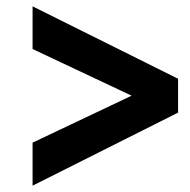

<svg xmlns="http://www.w3.org/2000/svg" viewBox="-20 -627 602 607"><path d="M83 -40 543 -271V-378L83 -607V-472L395 -325V-324L83 -176Z"/></svg>

Font: Fixel Display
Style: Bold Italic
Weight: 700
Italic angle: -10°
Designer: AlfaBravo + MacPaw
Foundry: Kyrylo Tkachov, Marchela Mozhyna, Serhii Makarenko, Maria Weinstein, Zakhar Kryvoshyya
Version: Version 1.210;Glyphs 3.2 (3217)